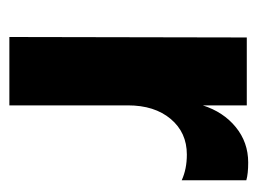

<svg xmlns="http://www.w3.org/2000/svg" viewBox="-90 -460 550 410"><g transform="rotate(90 185.0 -255.0)"><path d="M205 0H59L60 -507H205V-413Q219 -457 251.5 -483.5Q284 -510 327 -510Q351 -510 365 -506V-368Q341 -379 310 -379Q263 -379 234 -344.5Q205 -310 205 -253Z"/></g></svg>

Font: Hind Jalandhar
Style: Bold
Weight: 700
Designer: Namrata Goyal
Foundry: Indian Type Foundry
Version: Version 0.702;PS 1.0;hotconv 1.0.81;makeotf.lib2.5.63406